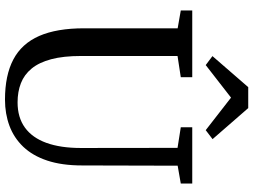

<svg xmlns="http://www.w3.org/2000/svg" viewBox="-143 -865 1016 770"><g transform="rotate(90 365.0 -480.0)"><path d="M379.5 8Q282 8 218.5 -25.5Q155 -59 124.2 -129.2Q93.5 -199.5 93.5 -309V-684.5L22 -697V-743H289.5V-697L204.5 -684V-297.5Q204.5 -226 217.5 -177.2Q230.5 -128.5 255 -98.8Q279.5 -69 313.8 -55.8Q348 -42.5 390.5 -42.5Q451 -42.5 491.8 -72Q532.5 -101.5 553 -158.2Q573.5 -215 573.5 -296.5L573 -684L490.5 -697V-743H716V-697L644.5 -684.5L643.5 -301.5Q643.5 -220 624 -161.5Q604.5 -103 568.8 -65.5Q533 -28 484.8 -10Q436.5 8 379.5 8ZM241 -797 205 -824 329.5 -967.5H413.5L538 -824.5L502 -797L371.5 -898.5Z"/></g></svg>

Font: Merriweather 36pt
Style: Regular
Weight: 400
Designer: Eben Sorkin
Foundry: Eben Sorkin
Version: Version 2.100